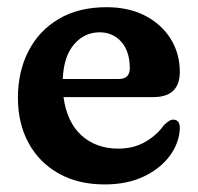

<svg xmlns="http://www.w3.org/2000/svg" viewBox="-20 -488 535 520"><path d="M467 -293.5Q467 -225 395 -225H152Q161.5 -156.5 201 -121Q240.5 -85.5 300.5 -85.5Q342 -85.5 373.5 -103.8Q405 -122 423 -148Q439 -164.5 449.5 -164Q467.5 -163.5 467 -140Q465.5 -101 440 -66.2Q414.5 -31.5 369.5 -10Q324.5 11.5 263.5 11.5Q191.5 11.5 138.8 -18.2Q86 -48 57.2 -101Q28.5 -154 28.5 -223.5Q28.5 -293.5 56.8 -349Q85 -404.5 138.8 -436.5Q192.5 -468.5 268.5 -468.5Q328.5 -468.5 373 -445.5Q417.5 -422.5 442.2 -382.8Q467 -343 467 -293.5ZM250 -400.5Q208.5 -400.5 180.5 -367.8Q152.5 -335 150 -274H301Q331.5 -274 331.5 -303Q331.5 -349 308.5 -374.8Q285.5 -400.5 250 -400.5Z"/></svg>

Font: Fraunces 72pt SuperSoft SemiBold
Style: Regular
Weight: 600
Version: Version 1.000;[b76b70a41]